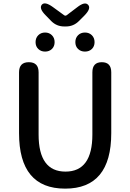

<svg xmlns="http://www.w3.org/2000/svg" viewBox="-20 -1106 773 1139"><path d="M93 -316V-677Q93 -737 151 -737Q209 -737 209 -677V-308Q209 -88 368.5 -88Q528 -88 528 -308V-677Q528 -737 584 -737Q640 -737 640 -677V-316Q640 13 366.5 13Q93 13 93 -316ZM247.5 -800Q223 -800 207 -815.5Q191 -831 191 -856Q191 -881 207 -897Q223 -913 247.5 -913Q272 -913 288 -897Q304 -881 304 -856Q304 -831 288 -815.5Q272 -800 247.5 -800ZM484 -800Q459 -800 443 -815.5Q427 -831 427 -856Q427 -881 443 -897Q459 -913 484 -913Q509 -913 525 -897Q541 -881 541 -856Q541 -831 525 -815.5Q509 -800 484 -800ZM361 -949Q316 -949 284 -981L251 -1015Q210 -1056 228 -1078Q246 -1099 294 -1064L360 -1016Q368 -1010 376 -1016L438 -1063Q484 -1099 503 -1077Q522 -1056 481 -1014L448 -981Q416 -949 371 -949Z"/></svg>

Font: Resource Han Rounded CN Medium
Style: Regular
Weight: 500
Designer: Cyano Hao (round all glyphs); Ryoko NISHIZUKA 西塚涼子 (kana, bopomofo & ideographs); Paul D. Hunt (Latin, Greek & Cyrillic)
Foundry: Cyano Hao
Version: 0.990